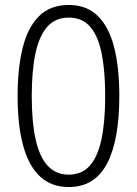

<svg xmlns="http://www.w3.org/2000/svg" viewBox="-20 -745 553 774"><path d="M461 -358Q461 -271 449 -203Q437 -135 412.5 -87.5Q388 -40 349.5 -15.5Q311 9 257 9Q189 9 143.5 -31.5Q98 -72 74.5 -154Q51 -236 51 -358Q51 -470 71.5 -552.5Q92 -635 137.5 -680Q183 -725 257 -725Q330 -725 375 -680Q420 -635 440.5 -553Q461 -471 461 -358ZM108 -358Q108 -254 123.5 -183.5Q139 -113 172 -77Q205 -41 257 -41Q310 -41 342 -77Q374 -113 389 -183.5Q404 -254 404 -358Q404 -458 390 -528.5Q376 -599 344 -636.5Q312 -674 257 -674Q202 -674 169.5 -636Q137 -598 122.5 -527.5Q108 -457 108 -358Z"/></svg>

Font: Noto Sans Thai SemiCondensed Light
Style: Regular
Weight: 300
Width: 4
Designer: Monotype Design Team
Foundry: Monotype Imaging Inc.
Version: Version 2.001